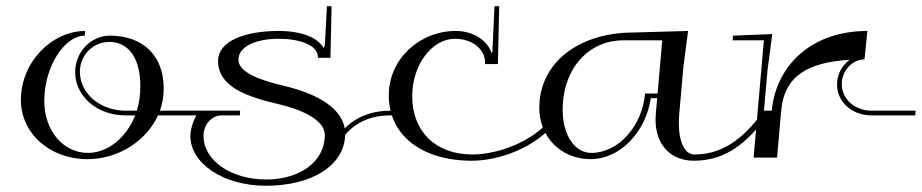

<svg xmlns="http://www.w3.org/2000/svg" viewBox="-20 -504 2948 614"><path d="M252.4 -405C147.3 -405 46.8 -307.2 46.8 -183.9C46.8 -78.2 138.7 5 259.6 5C358.8 5 448.3 -53.7 485.3 -135H691.8L693.1 -150H491.4C499.5 -172.4 503.5 -194.3 503.5 -222.3C503.5 -323.8 439.2 -390 331.1 -390C272.4 -390 220.4 -339 220.4 -273.6C220.4 -196.1 290.2 -135 381.8 -135H412.3C384.8 -64.9 325.6 -15 261.3 -15C181.2 -15 121.6 -87.6 121.6 -180.6C121.6 -293 187.3 -390 251.1 -390ZM417.6 -150H383.1C299.4 -150 235.5 -205.1 235.5 -274.9C235.5 -328.7 278.8 -370 329.4 -370C393.1 -370 428.8 -314.9 428.8 -229.5C428.8 -199.7 425.1 -174 417.6 -150Z M1040.4 -484.1H1025.4L1018.8 -358.5C1017.4 -355.9 1015.9 -353.4 1014.5 -350.8C996 -384.3 943.5 -405 871.2 -405C764.3 -405 677.4 -373.4 677.4 -309C677.4 -224.8 773.6 -193.7 870.6 -171C948.4 -152.9 1018.7 -119.2 1018.7 -72.5C1018.7 14.2 937.6 70 831.3 70C718 70 630.8 8.5 630.8 -69.5C630.8 -106.1 656.8 -135 689.1 -135H747.1L747.9 -150H618.9C603.4 -133.6 588.8 -96.5 588.8 -69.2C588.8 19.2 695.2 90 830.3 90C977.5 90 1080.9 25.8 1083.8 -72.6C1115 -110.7 1163.9 -135 1228.1 -135H1283.1L1283.9 -150H1228.9C1166.3 -150 1116.6 -128.4 1082.4 -93.2C1069.8 -167.9 976.3 -208.8 886.7 -229.8C806.3 -248.6 742.5 -274 742.5 -313.1C742.5 -359.2 807.2 -380 869.9 -380C946.5 -380 996.8 -356.5 996.8 -321.1L996.7 -319.1H1036.7Z M1576.4 -484.1H1561.4L1554.6 -338.5L1552.1 -334.2C1538.2 -375.4 1493.2 -405 1437.4 -405C1322.3 -405 1223.3 -316 1223.3 -199C1223.3 -72.7 1327 10 1489.1 10C1575.6 10 1693.7 -31 1760.2 -117L1747.4 -130C1685.3 -49 1569.6 -10 1490.9 -10C1372.9 -10 1298.2 -83.6 1298.2 -196.4C1298.2 -296.9 1361.4 -380 1435.2 -380C1489.7 -380 1531 -347 1531 -305V-299L1572.2 -299.1Z M2097.8 -375 2082.9 -205H2042.9C2033.8 -100.1 1956.9 -15 1871.3 -15C1815.8 -15 1779.3 -74.8 1779.3 -152.5C1779.3 -285.6 1863.3 -375 1972.8 -375ZM2180.4 -405 2005 -400C1835.1 -400 1704.6 -306.6 1704.6 -158.6C1704.6 -66.9 1773.1 5 1869.6 5C1962 5 2045.2 -81.1 2061.2 -190H2081.6L2077.2 -140C2076.7 -133.6 2076.4 -127.4 2076.4 -121.4C2076.4 -41.8 2123.8 10 2199.1 10C2285.6 10 2353.7 -31 2420.2 -117L2407.4 -130C2345.3 -49 2279.6 -10 2200.9 -10C2169.7 -10 2150.9 -49.1 2150.9 -110.3C2150.9 -119.7 2151.3 -129.6 2152.2 -140L2165.4 -290Z M2449.6 -395 2324.1 -390 2322.8 -375H2422.8L2401.8 -134.5L2390 0H2465L2478.1 -150C2487.6 -258 2559.2 -304.6 2697.2 -312.7C2673.6 -295.7 2656.8 -268.1 2656.8 -233.5C2656.8 -178.4 2704.3 -135 2766.8 -135H2906.8L2908.1 -150H2768.1C2713.4 -150 2671.9 -187.4 2671.9 -234.8C2671.9 -279.1 2706.5 -314 2744.5 -314L2753.9 -405C2567.9 -405 2460.1 -287 2448.1 -150H2423.1L2434.5 -280Z"/></svg>

Font: Galberik
Style: Regular
Weight: 400
Designer: Gluk
Foundry: Gluk
Version: Version 0.50